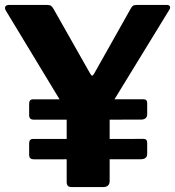

<svg xmlns="http://www.w3.org/2000/svg" viewBox="-24 -762 713 782"><path d="M654 -742Q664.7 -742 667.8 -736.5Q670.9 -731 665.7 -722.4L430.9 -339Q425 -330.7 423.8 -321Q422.6 -311.3 422.6 -286.2V-24.4Q422.6 0 394.8 0H269.6Q256.9 0 252.3 -5.1Q247.6 -10.3 247.6 -21V-291.2Q247.6 -304.9 244.8 -311.9Q242.1 -319 236.2 -328.3L-0.1 -718.6Q-5.9 -728.6 -2.2 -735.3Q1.6 -742 15 -742H166Q178.7 -742 183.9 -738.2Q189 -734.4 194.8 -724.4L342.6 -463.4Q347.6 -454.4 351.1 -453.9Q354.6 -453.4 359.6 -462.4L507 -724.4Q512.4 -735.4 518.1 -738.7Q523.9 -742 535.8 -742H654ZM575.5 -297Q575.5 -274.8 549.1 -274.8L115.6 -274.5Q103.7 -274.5 99.2 -279.2Q94.7 -283.9 94.7 -294.3V-339Q94.7 -357.4 109.7 -357.4L560.6 -357.7Q575.5 -357.7 575.5 -341.7ZM575.5 -135.6Q575.5 -113.4 549.1 -113.4L115.6 -113.1Q103.7 -113.1 99.2 -117.8Q94.7 -122.5 94.7 -132.9V-177.6Q94.7 -196 109.7 -196L560.6 -196.3Q575.5 -196.3 575.5 -180.3Z"/></svg>

Font: Libre Franklin Thin
Style: Regular
Weight: 100
Designer: Pablo Impallari, Rodrigo Fuenzalida, Nhung Nguyen
Foundry: Impallari Type
Version: Version 3.000